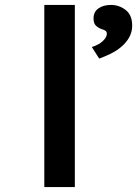

<svg xmlns="http://www.w3.org/2000/svg" viewBox="-20 -760 557 780"><path d="M160 0V-740H284V0ZM383 -522 353 -569Q367 -573 381 -581Q395 -589 404.5 -600.5Q414 -612 414 -623Q414 -631 408.5 -635Q403 -639 392 -642Q377 -648 368.5 -657Q360 -666 360 -685Q360 -712 380 -726Q400 -740 431 -740Q464 -740 490.5 -719.5Q517 -699 517 -656Q517 -630 505 -608.5Q493 -587 473 -570Q453 -553 429 -541.5Q405 -530 383 -522Z"/></svg>

Font: Lexend Mega Medium
Style: Regular
Weight: 500
Version: Version 1.007